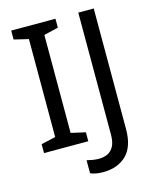

<svg xmlns="http://www.w3.org/2000/svg" viewBox="-131 -802 874 1081"><g transform="rotate(-15 306.0 -262.0)"><path d="M298 0H40V-52L124 -71V-642L40 -662V-714H298V-662L214 -642V-71L298 -52ZM335 190Q311 190 293 186.5Q275 183 261 177V101Q277 105 295 108Q313 111 333 111Q358 111 380.5 101Q403 91 417 66Q431 41 431 -4V-714H521V-11Q521 92 470 141Q419 190 335 190Z"/></g></svg>

Font: Noto Sans Syriac Eastern
Style: Regular
Weight: 400
Designer: Patrick Giasson and the Monotype Design Team
Foundry: Monotype Imaging Inc.
Version: Version 3.001; ttfautohint (v1.8.4.7-5d5b)